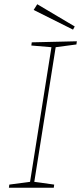

<svg xmlns="http://www.w3.org/2000/svg" viewBox="-20 -887 383 907"><path d="M343 -692 341 -677 243 -664 142 -28 236 -15 234 0H22L24 -15L122 -28L223 -664L128 -672L130 -687ZM333 -762 325 -747 139 -840 156 -867Z"/></svg>

Font: Bitter Pro Thin
Style: Italic
Weight: 250
Italic angle: -9°
Designer: Sol Matas, and Bitter project Authors
Foundry: Sol Matas
Version: Version 1.010